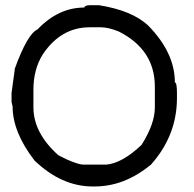

<svg xmlns="http://www.w3.org/2000/svg" viewBox="-20 -708 728 721"><path d="M316.4 -688.5H351.6Q474.6 -668.9 535.2 -613.3Q636.7 -510.7 636.7 -398.4Q644.5 -398.4 644.5 -359.4V-339.8Q644.5 -199.2 546.9 -89.8Q447.3 -7.8 335.9 -7.8H328.1Q210.9 -7.8 109.4 -105.5Q27.3 -211.9 27.3 -308.6L23.4 -324.2V-359.4L35.2 -445.3V-449.2Q83 -581.1 121.1 -597.7Q199.2 -679.7 296.9 -679.7Q296.9 -687.5 316.4 -688.5ZM105.5 -371.1V-304.7Q105.5 -209 199.2 -125L230.5 -109.4Q275.4 -89.8 293 -89.8H378.9Q438.5 -94.7 511.7 -164.1Q561.5 -243.2 561.5 -304.7V-382.8Q561.5 -521.5 425.8 -589.8Q386.7 -605.5 359.4 -605.5H316.4Q209 -605.5 140.6 -503.9Q105.5 -447.3 105.5 -371.1Z"/></svg>

Font: Dehalvi Khush Khat
Style: Regular
Weight: 400
Version: Version 002.500